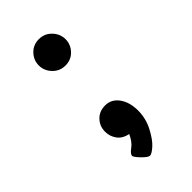

<svg xmlns="http://www.w3.org/2000/svg" viewBox="-182 -512 670 670"><g transform="rotate(-45 152.5 -177.0)"><path d="M87 -66Q87 -93 105 -112Q123 -131 152 -131Q183 -131 202 -104.5Q221 -78 221 -37Q221 2 203 36.5Q185 71 166.5 87.5Q148 104 139 104Q131 104 114 87Q97 70 94 61Q94 51 111.5 38.5Q129 26 141 -1Q114 -6 100.5 -24.5Q87 -43 87 -66ZM106 -347Q87 -367 87 -393Q87 -419 105.5 -438.5Q124 -458 152 -458Q180 -458 199 -438Q218 -418 218 -392Q218 -366 199.5 -346.5Q181 -327 153 -327Q125 -327 106 -347Z"/></g></svg>

Font: CMU Sans Serif
Style: Bold
Weight: 700
Version: Version 0.7.0